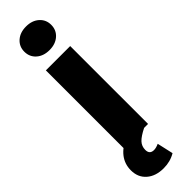

<svg xmlns="http://www.w3.org/2000/svg" viewBox="-323 -732 921 921"><g transform="rotate(-45 137.5 -271.0)"><path d="M219.7 0H54.7V-528.3H219.7ZM44.9 -664.6Q44.9 -699.7 70.3 -722.2Q95.7 -744.6 136.2 -744.6Q176.8 -744.6 202.1 -722.2Q227.5 -699.7 227.5 -664.6Q227.5 -629.4 202.1 -606.9Q176.8 -584.5 136.2 -584.5Q95.7 -584.5 70.3 -606.9Q44.9 -629.4 44.9 -664.6ZM192.9 0Q154.8 19 138.4 36.4Q122.1 53.7 122.1 78.6Q122.1 108.9 151.4 108.9Q166 108.9 185.1 100.1L203.6 182.1Q168 203.6 122.6 203.6Q68.8 203.6 36.4 175.3Q3.9 147 3.9 99.1Q3.9 14.6 102.1 -29.3Z"/></g></svg>

Font: Roboto Black
Style: Regular
Weight: 900
Designer: Google
Version: Version 2.134; 2016